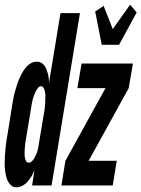

<svg xmlns="http://www.w3.org/2000/svg" viewBox="-47 -791 603 819"><path d="M387 -600 359 -742 395 -766 434 -667 508 -771 536 -738 461 -600ZM23 8Q7 8 -3.5 -4Q-14 -16 -18.5 -30.5Q-23 -45 -25 -61Q-27 -77 -27 -93Q-27 -109 -26 -125.5Q-25 -142 -23.5 -158Q-22 -174 -19.5 -190.5Q-17 -207 -14 -223L5 -343Q8 -357 10 -370.5Q12 -384 16 -397.5Q20 -411 24 -424.5Q28 -438 33.5 -451Q39 -464 45.5 -476.5Q52 -489 61.5 -501Q71 -513 83.5 -520.5Q96 -528 109 -528Q125 -528 135.5 -518.5Q146 -509 151.5 -494.5Q157 -480 159.5 -466Q162 -452 162 -437L211 -735H294L173 0H90L100 -65Q95 -52 88 -40Q81 -28 71.5 -17Q62 -6 49 1Q36 8 23 8ZM215 0 232 -105 403 -415H283L301 -520H520L502 -415L331 -105H451L434 0ZM75 -97Q83 -97 89.5 -103.5Q96 -110 100 -117.5Q104 -125 107.5 -132.5Q111 -140 113 -147.5Q115 -155 116.5 -163Q118 -171 119 -179L139 -299Q140 -306 141.5 -312.5Q143 -319 143.5 -326Q144 -333 145 -339.5Q146 -346 146 -353Q146 -360 146 -366.5Q146 -373 146.5 -379.5Q147 -386 146 -392.5Q145 -399 143.5 -405.5Q142 -412 138 -417.5Q134 -423 128 -423Q121 -423 116 -417Q111 -411 107.5 -405Q104 -399 101.5 -392.5Q99 -386 96.5 -379.5Q94 -373 92.5 -366.5Q91 -360 89.5 -353Q88 -346 87 -339.5Q86 -333 85 -326L65 -206Q64 -199 62.5 -191.5Q61 -184 60.5 -176.5Q60 -169 59 -161.5Q58 -154 58 -146.5Q58 -139 58 -131.5Q58 -124 59.5 -117Q61 -110 64.5 -103.5Q68 -97 75 -97Z"/></svg>

Font: Iosevka SS18 Extrabold
Style: Italic
Weight: 800
Italic angle: -9°
Monospace: yes
Designer: Belleve Invis
Foundry: Belleve Invis
Version: Version 25.1.1; ttfautohint (v1.8.4)